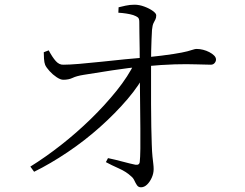

<svg xmlns="http://www.w3.org/2000/svg" viewBox="-20 -784 1040 816"><path d="M109 -76Q172 -115 238.5 -167Q305 -219 366 -278.5Q427 -338 476 -399Q525 -460 553 -518L603 -520L601 -480Q574 -424 522.5 -363.5Q471 -303 405.5 -244.5Q340 -186 267 -137Q194 -88 125 -54ZM579 12Q568 12 562 3Q556 -6 551 -17Q546 -28 537 -35Q517 -54 485.5 -68Q454 -82 430 -95L439 -112Q468 -106 501.5 -97Q535 -88 555 -84Q573 -81 574 -97Q576 -114 576.5 -152Q577 -190 576.5 -239Q576 -288 575.5 -339.5Q575 -391 574.5 -437Q574 -483 574 -512Q574 -545 573.5 -579Q573 -613 572.5 -642Q572 -671 572 -691Q572 -705 566 -710Q560 -715 546 -720Q533 -724 516.5 -726.5Q500 -729 483 -730L484 -753Q496 -756 514 -760Q532 -764 552 -764Q572 -764 593.5 -756Q615 -748 629.5 -737.5Q644 -727 644 -719Q644 -708 640.5 -701.5Q637 -695 632.5 -686Q628 -677 626 -657Q625 -641 624 -616.5Q623 -592 622.5 -567.5Q622 -543 622 -523Q622 -489 622 -441Q622 -393 622 -342Q622 -291 623 -245Q624 -199 625 -170Q626 -138 628 -119Q630 -100 631.5 -88Q633 -76 633 -65Q633 -47 625 -29Q617 -11 605 0.5Q593 12 579 12ZM249 -445Q237 -445 220.5 -456Q204 -467 190.5 -482Q177 -497 172 -508Q168 -518 167 -534.5Q166 -551 166 -562L187 -570Q203 -540 217.5 -524Q232 -508 250 -509Q274 -509 316.5 -512.5Q359 -516 410 -521.5Q461 -527 511 -532Q561 -537 600 -540Q676 -548 717 -554.5Q758 -561 776.5 -566Q795 -571 802 -573.5Q809 -576 816 -576Q829 -576 843 -572.5Q857 -569 869.5 -562.5Q882 -556 890 -548Q898 -540 898 -531Q898 -523 892 -516Q886 -509 876 -509Q852 -509 814 -510.5Q776 -512 722.5 -510.5Q669 -509 595 -502Q527 -496 456.5 -485Q386 -474 336 -466Q305 -461 288.5 -453Q272 -445 249 -445Z"/></svg>

Font: Noto Serif HK ExtraLight Light
Style: Regular
Weight: 300
Version: Version 2.002-H1;hotconv 1.1.0;makeotfexe 2.6.0